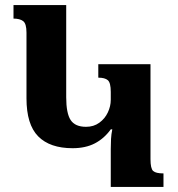

<svg xmlns="http://www.w3.org/2000/svg" viewBox="-20 -734 698 754"><path d="M415 0V-149Q415 -169 416 -188Q417 -207 421 -226H415Q389 -190 352.5 -171Q316 -152 265 -152Q176 -152 130 -198.5Q84 -245 84 -348V-606Q84 -641 71 -651Q58 -661 33 -661V-714H240V-352Q240 -289 257.5 -262.5Q275 -236 318 -236Q348 -236 370 -252Q392 -268 403.5 -292.5Q415 -317 415 -342V-373Q415 -409 403.5 -419Q392 -429 366 -429V-482H571V-109Q571 -72 581.5 -62.5Q592 -53 622 -53V0Z"/></svg>

Font: Noto Serif Armenian Condensed ExtraBold
Style: Regular
Weight: 800
Width: 3
Designer: Monotype Design Team
Foundry: Monotype Imaging Inc.
Version: Version 2.008; ttfautohint (v1.8.4.7-5d5b)